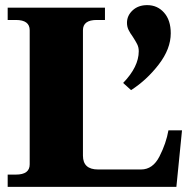

<svg xmlns="http://www.w3.org/2000/svg" viewBox="-20 -730 751 750"><path d="M461 -406Q522 -469 522 -530Q522 -545 516 -557Q510 -569 499 -586Q488 -601 482 -613.5Q476 -626 476 -641Q476 -669 498 -689.5Q520 -710 555 -710Q595 -710 621 -680.5Q647 -651 647 -600Q647 -539 600 -478Q553 -417 492 -378ZM10 -48H42Q96 -48 96 -88V-612Q96 -652 42 -652H10V-700H390V-652H358Q304 -652 304 -612V-122Q304 -68 363 -68H531Q577 -68 603 -119Q629 -170 638 -221H691L669 0H10Z"/></svg>

Font: Taviraj Black
Style: Regular
Weight: 900
Designer: Katatrad Team
Foundry: CadsonDemak
Version: Version 1.030